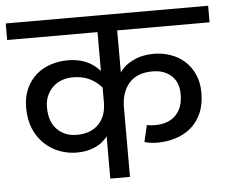

<svg xmlns="http://www.w3.org/2000/svg" viewBox="-58 -685 877 739"><g transform="rotate(-5 381.0 -315.0)"><path d="M340 -352Q315 -379 288.5 -390Q262 -401 229 -401Q208 -401 188.5 -394.5Q169 -388 154 -374.5Q139 -361 129.5 -341Q120 -321 120 -294Q120 -239 149.5 -209Q179 -179 226 -179Q249 -179 269.5 -185.5Q290 -192 306 -206.5Q322 -221 331 -243Q340 -265 340 -297ZM415 0H339V-164Q322 -139 290.5 -125Q259 -111 221 -111Q186 -111 153.5 -123Q121 -135 95.5 -159Q70 -183 55 -218Q40 -253 40 -300Q40 -342 54.5 -373.5Q69 -405 93 -426Q117 -447 149 -457.5Q181 -468 216 -468Q293 -468 339 -416V-566H-10V-630H772V-566H415V-403Q432 -430 467.5 -447Q503 -464 546 -464Q580 -464 611 -453.5Q642 -443 665.5 -422Q689 -401 703 -370Q717 -339 717 -299Q717 -253 702 -219.5Q687 -186 661.5 -164.5Q636 -143 602 -132.5Q568 -122 531 -122Q520 -122 505 -124Q490 -126 482 -129L497 -193Q512 -190 529 -190Q551 -190 570.5 -196Q590 -202 605 -215.5Q620 -229 628.5 -249.5Q637 -270 637 -300Q637 -346 609.5 -371.5Q582 -397 536 -397Q476 -397 445.5 -361.5Q415 -326 415 -267Z"/></g></svg>

Font: Ek Mukta
Style: Regular
Weight: 400
Designer: Girish Dalvi and Yashodeep Gholap
Foundry: Ek Type
Version: Version 2.538;PS 1.001;hotconv 16.6.51;makeotf.lib2.5.65220;